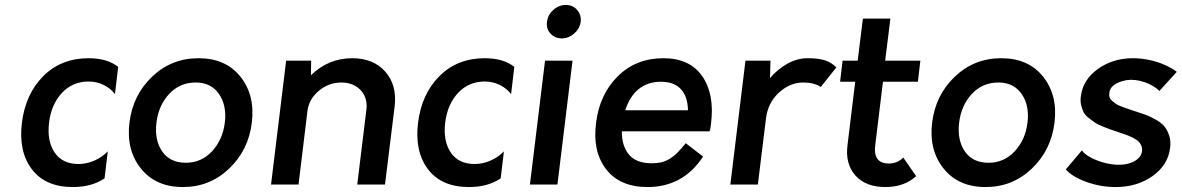

<svg xmlns="http://www.w3.org/2000/svg" viewBox="-20 -745 4770 775"><path d="M274 10Q163 10 108.5 -62Q54 -134 68.5 -250Q83 -366 155 -438Q227 -510 338 -510Q413 -510 457 -475L444 -365Q427 -388 398.5 -402Q370 -416 338 -416Q273 -416 230 -370Q187 -324 178 -250Q169 -176 200.5 -129.5Q232 -83 297 -83Q330 -83 361.5 -97Q393 -111 415 -134L402 -25Q350 10 274 10Z M905 -64.5Q827 10 718 10Q609 10 549 -64.5Q489 -139 502.5 -250Q516 -361 594 -435.5Q672 -510 781.5 -510Q891 -510 950.5 -435.5Q1010 -361 996.5 -250Q983 -139 905 -64.5ZM730 -88Q793 -88 836 -134.5Q879 -181 887.5 -250Q896 -319 864 -365.5Q832 -412 770 -412Q706 -412 663 -366Q620 -320 611.5 -250Q603 -180 634.5 -134Q666 -88 730 -88Z M1402 -510Q1487 -510 1535 -456Q1583 -402 1573 -316L1534 0H1422L1459 -303Q1463 -334 1451 -359Q1439 -384 1414.5 -398Q1390 -412 1358 -412Q1307 -412 1267 -378.5Q1227 -345 1221 -297L1185 0H1074L1135 -500H1236L1235 -441Q1305 -510 1402 -510Z M1873 10Q1762 10 1707.5 -62Q1653 -134 1667.5 -250Q1682 -366 1754 -438Q1826 -510 1937 -510Q2012 -510 2056 -475L2043 -365Q2026 -388 1997.5 -402Q1969 -416 1937 -416Q1872 -416 1829 -370Q1786 -324 1777 -250Q1768 -176 1799.5 -129.5Q1831 -83 1896 -83Q1929 -83 1960.5 -97Q1992 -111 2014 -134L2001 -25Q1949 10 1873 10Z M2188 -657Q2191 -685 2213.5 -705Q2236 -725 2264 -725Q2292 -725 2309.5 -705Q2327 -685 2324 -657Q2320 -629 2297.5 -609.5Q2275 -590 2247.5 -590Q2220 -590 2202 -609.5Q2184 -629 2188 -657ZM2119 0 2180 -500H2291L2230 0Z M2850 -246Q2848 -225 2844 -215H2490Q2490 -154 2519.5 -120Q2549 -86 2610 -86Q2631 -86 2647.5 -89.5Q2664 -93 2680.5 -102.5Q2697 -112 2713 -127.5Q2729 -143 2748 -167L2818 -113Q2737 10 2594 10Q2482 10 2426.5 -62Q2371 -134 2386 -249Q2400 -364 2473.5 -437Q2547 -510 2658 -510Q2764 -510 2814.5 -437.5Q2865 -365 2850 -246ZM2648 -415Q2594 -415 2557.5 -385Q2521 -355 2504 -300H2757Q2756 -355 2728.5 -385Q2701 -415 2648 -415Z M3240 -510Q3284 -510 3310 -501.5Q3336 -493 3356 -473L3293 -394Q3266 -412 3222 -412Q3169 -412 3124.5 -371.5Q3080 -331 3072 -268L3039 0H2928L2989 -500H3090L3088 -430Q3120 -467 3159.5 -488.5Q3199 -510 3240 -510Z M3626 -109 3678 -34Q3630 10 3554 10Q3474 10 3432.5 -37Q3391 -84 3401 -160L3432 -415H3371L3381 -500H3442L3463 -670H3574L3553 -500H3695L3685 -415H3544L3513 -160Q3503 -85 3568 -85Q3602 -85 3626 -109Z M4145 -64.5Q4067 10 3958 10Q3849 10 3789 -64.5Q3729 -139 3742.5 -250Q3756 -361 3834 -435.5Q3912 -510 4021.5 -510Q4131 -510 4190.5 -435.5Q4250 -361 4236.5 -250Q4223 -139 4145 -64.5ZM3970 -88Q4033 -88 4076 -134.5Q4119 -181 4127.5 -250Q4136 -319 4104 -365.5Q4072 -412 4010 -412Q3946 -412 3903 -366Q3860 -320 3851.5 -250Q3843 -180 3874.5 -134Q3906 -88 3970 -88Z M4483 10Q4424 10 4367 -10Q4310 -30 4282 -61L4347 -138Q4364 -115 4405.5 -98.5Q4447 -82 4488 -80Q4515 -79 4537.5 -85.5Q4560 -92 4574 -105Q4588 -118 4590 -136Q4591 -148 4586.5 -158Q4582 -168 4574.5 -175Q4567 -182 4552 -189.5Q4537 -197 4525 -201Q4513 -205 4493 -212Q4469 -220 4460.5 -223Q4452 -226 4430 -235Q4408 -244 4399 -250.5Q4390 -257 4375 -268.5Q4360 -280 4354 -292Q4348 -304 4344 -321Q4340 -338 4343 -357Q4351 -423 4411.5 -466.5Q4472 -510 4553 -510Q4585 -510 4618.5 -503Q4652 -496 4680.5 -483.5Q4709 -471 4730 -455L4660 -378Q4649 -389 4632.5 -398.5Q4616 -408 4598 -414Q4580 -420 4562 -422Q4526 -426 4493.5 -411.5Q4461 -397 4458 -371Q4456 -361 4458.5 -353Q4461 -345 4469.5 -337.5Q4478 -330 4484.5 -325.5Q4491 -321 4507 -315Q4523 -309 4530.5 -306.5Q4538 -304 4558 -297Q4587 -288 4603.5 -282Q4620 -276 4643.5 -263Q4667 -250 4679 -236Q4691 -222 4699 -199Q4707 -176 4703 -148Q4695 -79 4632.5 -34.5Q4570 10 4483 10Z"/></svg>

Font: Orkney Medium
Style: MediumItalic
Weight: 500
Designer: Samuel Oakes and Alfredo Marco Pradil
Foundry: Alfredo Marco Pradil
Version: 1.0; ttfautohint (v1.5)